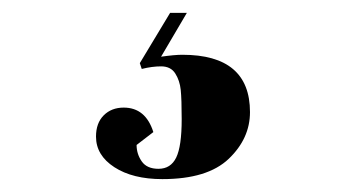

<svg xmlns="http://www.w3.org/2000/svg" viewBox="-20 -33 540 298"><path d="M244 -13H270L230 55Q251 52 263 52Q368 52 368 141Q368 182 335 213.5Q302 245 232 245Q186 245 157.5 226.5Q129 208 129 179Q129 158 141 146Q153 134 172 134Q206 134 218 172L192 192Q192 206 200 217.5Q208 229 226 229Q245 229 253.5 211.5Q262 194 262 152Q262 121 260.5 106.5Q259 92 252 81Q245 70 230 70Q216 70 200 74L197 65Z"/></svg>

Font: Abril Fatface
Style: Regular
Weight: 400
Designer: Veronika Burian, Jos Scaglione
Foundry: TypeTogether
Version: Version 1.001